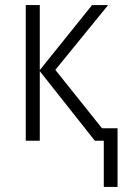

<svg xmlns="http://www.w3.org/2000/svg" viewBox="-20 -552 489 753"><path d="M387 181H441V-49H380L197 -278L404 -532H341L136 -277V-532H81V0H136V-273L352 0H387Z"/></svg>

Font: Noto Sans SemiCondensed Light
Style: Regular
Weight: 300
Width: 4
Designer: Monotype Design Team
Foundry: Monotype Imaging Inc.
Version: Version 2.013